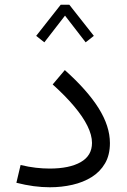

<svg xmlns="http://www.w3.org/2000/svg" viewBox="-20 -787 535 811"><path d="M236.4 -767 132.8 -635.5 167.3 -608.2 254.6 -721 341.8 -608.2 376.4 -635.5 272.8 -767ZM444.3 -182.6Q444.3 -253.9 396.4 -330.3Q348.4 -406.6 253.8 -491L202.5 -430.3Q255.8 -382.5 293 -338.2Q330.3 -294 349.4 -255.1Q368.6 -216.1 368.6 -183.3Q368.6 -129.4 320.9 -102.2Q273.2 -75 189.5 -75Q161.1 -75 131 -78.5Q101 -81.9 67 -90.1L49.2 -15Q86.5 -5.5 121.8 -0.7Q157.2 4 190.6 4Q240.5 4 286.1 -6.5Q331.7 -16.9 367.4 -39.2Q403 -61.5 423.7 -97Q444.3 -132.4 444.3 -182.6Z"/></svg>

Font: Estedad-FD VF
Style: Regular
Weight: 100
Designer: Amin Abedi
Version: Version 7.3